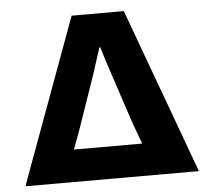

<svg xmlns="http://www.w3.org/2000/svg" viewBox="-50 -741 873 795"><g transform="rotate(-5 386.5 -343.5)"><path d="M24 0H745L493 -687H276ZM237 -134C247 -159 262 -200 269 -220L344 -437C351 -460 372 -525 379 -546H383C389 -525 408 -463 418 -435L490 -218C502 -184 517 -147 521 -134Z"/></g></svg>

Font: Archivo ExtraBold
Style: Regular
Weight: 800
Designer: Hector Gatti
Foundry: Omnibus-Type
Version: Version 2.001